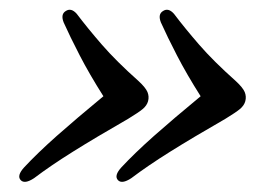

<svg xmlns="http://www.w3.org/2000/svg" viewBox="-20 -427 548 389"><path d="M477 -222Q474.5 -213 466 -206Q457.5 -199 437 -186.5Q370 -148 324.5 -119.5Q279 -91 246 -66Q227 -53.5 219 -62Q210.5 -71 226 -88Q252.5 -116.5 292.2 -151.8Q332 -187 386.5 -232Q358 -277 338.5 -314.8Q319 -352.5 306 -381.5Q299.5 -398 310 -404.5Q321 -412 332.5 -399Q354 -370.5 383.2 -336.8Q412.5 -303 458 -262.5Q472 -249.5 475.8 -240.5Q479.5 -231.5 477 -222ZM280 -222Q277.5 -213 269 -206Q260.5 -199 240 -186.5Q173 -148 127.5 -119.5Q82 -91 49 -66Q30 -53.5 22 -62Q13.5 -71 29 -88Q55.5 -116.5 95.2 -151.8Q135 -187 189.5 -232Q161 -277 141.5 -314.8Q122 -352.5 109 -381.5Q102.5 -398 113 -404.5Q124 -412 135.5 -399Q157 -370.5 186.2 -336.8Q215.5 -303 261 -262.5Q275 -249.5 278.8 -240.5Q282.5 -231.5 280 -222Z"/></svg>

Font: Fraunces 72pt Soft
Style: Italic
Weight: 400
Italic angle: -16°
Version: Version 1.000;[b76b70a41]